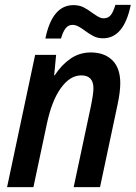

<svg xmlns="http://www.w3.org/2000/svg" viewBox="-20 -766 556 787"><path d="M124 -541H210L202 -457H204Q232 -500 269 -525.5Q306 -551 352 -551Q408 -551 440.5 -519Q473 -487 473 -425Q473 -388 461 -333L390 1H282L352 -328Q363 -381 363 -404Q363 -457 313 -457Q267 -457 229.5 -405Q192 -353 172 -258L117 1H9ZM281 -745Q304 -745 321.5 -736.5Q339 -728 360 -712Q376 -701 385.5 -696Q395 -691 405 -691Q423 -691 433.5 -703.5Q444 -716 453 -746H516Q488 -609 402 -609Q381 -609 364 -617.5Q347 -626 327 -641Q311 -653 299.5 -658.5Q288 -664 277 -664Q260 -664 249 -650Q238 -636 230 -608H166Q194 -745 281 -745Z"/></svg>

Font: Noto Sans UI NarrowMedium
Style: Italic
Weight: 500
Width: 4
Italic angle: -12°
Designer: Monotype Design Team
Foundry: Monotype Imaging Inc.
Version: Version 1.001